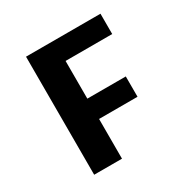

<svg xmlns="http://www.w3.org/2000/svg" viewBox="-159 -843 968 986"><g transform="rotate(-30 325.0 -350.0)"><path d="M122.5 0V-700H564V-579.5H287.5V-356H515.5V-235.5H287.5V0Z"/></g></svg>

Font: Trispace Thin
Style: Bold
Weight: 700
Version: Version 1.210